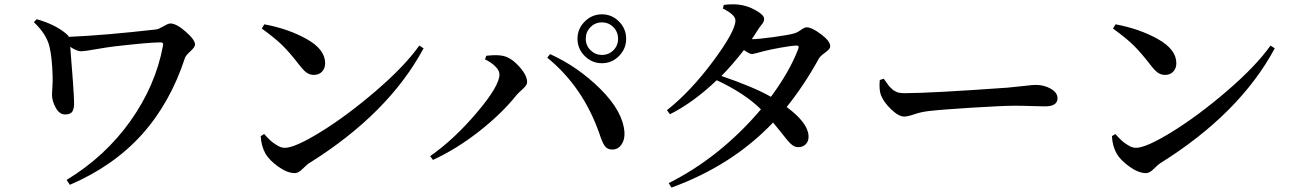

<svg xmlns="http://www.w3.org/2000/svg" viewBox="-20 -807 5950 882"><path d="M135.7 -705.1 148.4 -718.8Q238.3 -693.4 289.1 -647.5Q294.9 -642.6 295.9 -637.7Q459 -644.5 698.2 -671.9Q708 -672.9 730.5 -686Q752.9 -699.2 762.7 -699.2Q790 -699.2 833 -661.6Q876 -624 876 -602.5Q876 -590.8 855 -571.8Q834 -552.7 830.1 -542Q761.7 -333 631.3 -188.5Q501 -43.9 300.8 42L286.1 19.5Q462.9 -87.9 578.6 -250.5Q694.3 -413.1 728.5 -595.7Q730.5 -605.5 728 -608.9Q725.6 -612.3 716.8 -612.3Q665 -612.3 504.9 -593.8Q471.7 -589.8 418.9 -580.6Q366.2 -571.3 353.5 -571.3Q333 -571.3 302.7 -591.8Q319.3 -389.6 320.3 -337.9Q321.3 -310.5 313 -295.9Q304.7 -281.2 279.3 -281.2Q252.9 -281.2 235.8 -312.5Q218.8 -343.8 218.8 -372.1Q218.8 -379.9 220.7 -407.7Q222.7 -435.5 221.7 -455.1Q219.7 -542 207 -593.8Q193.4 -650.4 135.7 -705.1Z M1182.6 -675.8 1194.3 -695.3Q1304.7 -674.8 1389.2 -627.4Q1473.6 -580.1 1473.6 -516.6Q1473.6 -493.2 1459.5 -478Q1445.3 -462.9 1421.9 -462.9Q1403.3 -462.9 1388.2 -473.6Q1373 -484.4 1352.5 -511.7Q1311.5 -564.5 1278.8 -597.2Q1246.1 -629.9 1182.6 -675.8ZM1288.1 -127.9Q1335 -127.9 1455.1 -202.1Q1575.2 -276.4 1707 -389.6Q1838.9 -502.9 1906.2 -597.7L1925.8 -585Q1764.6 -285.2 1400.4 -57.6Q1391.6 -52.7 1371.1 -32.2Q1350.6 -11.7 1335 -11.7Q1299.8 -11.7 1258.3 -41.5Q1216.8 -71.3 1199.2 -101.6Q1179.7 -137.7 1177.7 -181.6L1193.4 -191.4Q1210.9 -171.9 1222.7 -161.1Q1234.4 -150.4 1252.9 -139.2Q1271.5 -127.9 1288.1 -127.9Z M2823.7 -549.8Q2791 -516.6 2745.1 -516.6Q2699.2 -516.6 2666 -549.8Q2632.8 -583 2632.8 -628.9Q2632.8 -674.8 2666 -708Q2699.2 -741.2 2745.1 -741.2Q2791 -741.2 2823.7 -708Q2856.4 -674.8 2856.4 -628.9Q2856.4 -583 2823.7 -549.8ZM2745.1 -554.7Q2776.4 -554.7 2797.9 -576.2Q2819.3 -597.7 2819.3 -628.9Q2819.3 -660.2 2797.9 -682.1Q2776.4 -704.1 2745.1 -704.1Q2713.9 -704.1 2692.4 -682.1Q2670.9 -660.2 2670.9 -628.9Q2670.9 -597.7 2692.9 -576.2Q2714.8 -554.7 2745.1 -554.7ZM2274.4 -464.8Q2274.4 -483.4 2254.9 -502.4Q2235.4 -521.5 2208 -534.2L2213.9 -550.8Q2257.8 -555.7 2282.2 -551.8Q2323.2 -546.9 2362.3 -504.4Q2401.4 -461.9 2401.4 -430.7Q2401.4 -420.9 2394.5 -412.1Q2387.7 -403.3 2374.5 -391.6Q2361.3 -379.9 2353.5 -371.1Q2286.1 -286.1 2181.6 -204.1Q2077.1 -122.1 1968.8 -72.3L1956.1 -89.8Q2065.4 -166 2169.9 -289.1Q2274.4 -412.1 2274.4 -464.8ZM2848.6 -199.2Q2850.6 -166 2835.4 -143.6Q2820.3 -121.1 2794.9 -120.1Q2770.5 -119.1 2758.3 -136.2Q2746.1 -153.3 2733.4 -193.4Q2658.2 -408.2 2494.1 -542L2506.8 -558.6Q2635.7 -500 2738.8 -397.5Q2841.8 -294.9 2848.6 -199.2Z M3646.5 -581.1Q3650.4 -590.8 3647.5 -594.7Q3644.5 -598.6 3635.7 -597.7Q3614.3 -596.7 3564.9 -587.9Q3515.6 -579.1 3490.2 -572.3Q3440.4 -558.6 3434.6 -558.6Q3423.8 -558.6 3397.5 -577.1Q3341.8 -505.9 3293.9 -458Q3440.4 -408.2 3521.5 -362.3Q3607.4 -478.5 3646.5 -581.1ZM3300.8 -767.6 3304.7 -784.2Q3338.9 -789.1 3370.1 -786.1Q3411.1 -782.2 3450.7 -760.3Q3490.2 -738.3 3490.2 -720.7Q3490.2 -711.9 3486.8 -705.6Q3483.4 -699.2 3475.1 -689Q3466.8 -678.7 3460.9 -668.9Q3457 -662.1 3447.3 -647.9Q3437.5 -633.8 3433.6 -627Q3462.9 -627 3533.7 -636.7Q3604.5 -646.5 3627 -653.3Q3640.6 -656.2 3658.2 -668.9Q3675.8 -681.6 3685.5 -681.6Q3709 -681.6 3751.5 -649.9Q3793.9 -618.2 3793.9 -593.8Q3793.9 -582 3770.5 -565.4Q3747.1 -548.8 3741.2 -537.1Q3675.8 -418 3593.8 -315.4Q3691.4 -243.2 3694.3 -182.6Q3695.3 -159.2 3682.6 -145.5Q3669.9 -131.8 3648.4 -130.9Q3637.7 -130.9 3628.9 -134.8Q3620.1 -138.7 3609.9 -148.9Q3599.6 -159.2 3590.8 -170.4Q3582 -181.6 3564.5 -203.6Q3546.9 -225.6 3531.2 -244.1Q3343.8 -46.9 3064.5 54.7L3051.8 34.2Q3289.1 -85 3475.6 -304.7Q3400.4 -378.9 3272.5 -438.5Q3165 -335.9 3057.6 -282.2L3043.9 -300.8Q3153.3 -387.7 3255.9 -525.9Q3358.4 -664.1 3358.4 -712.9Q3358.4 -739.3 3300.8 -767.6Z M4021.5 -439.5 4040 -445.3Q4041 -443.4 4047.4 -434.6Q4053.7 -425.8 4055.2 -423.8Q4056.6 -421.9 4062 -414.6Q4067.4 -407.2 4069.8 -405.8Q4072.3 -404.3 4077.6 -398.4Q4083 -392.6 4086.4 -391.1Q4089.8 -389.6 4095.7 -386.2Q4101.6 -382.8 4106.4 -381.8Q4111.3 -380.9 4118.2 -379.9Q4125 -378.9 4131.8 -378.9Q4252 -378.9 4607.4 -404.3Q4641.6 -407.2 4683.1 -412.1Q4724.6 -417 4737.3 -417Q4776.4 -417 4807.1 -399.4Q4837.9 -381.8 4837.9 -355.5Q4837.9 -318.4 4780.3 -318.4Q4764.6 -318.4 4721.2 -319.8Q4677.7 -321.3 4640.6 -321.3Q4588.9 -321.3 4446.8 -312.5Q4304.7 -303.7 4247.1 -296.9Q4211.9 -293 4180.7 -282.2Q4149.4 -271.5 4133.8 -271.5Q4108.4 -271.5 4073.7 -304.7Q4039.1 -337.9 4026.4 -371.1Q4017.6 -395.5 4021.5 -439.5Z M5092.8 -675.8 5104.5 -695.3Q5214.8 -674.8 5299.3 -627.4Q5383.8 -580.1 5383.8 -516.6Q5383.8 -493.2 5369.6 -478Q5355.5 -462.9 5332 -462.9Q5313.5 -462.9 5298.3 -473.6Q5283.2 -484.4 5262.7 -511.7Q5221.7 -564.5 5189 -597.2Q5156.2 -629.9 5092.8 -675.8ZM5198.2 -127.9Q5245.1 -127.9 5365.2 -202.1Q5485.4 -276.4 5617.2 -389.6Q5749 -502.9 5816.4 -597.7L5835.9 -585Q5674.8 -285.2 5310.5 -57.6Q5301.8 -52.7 5281.2 -32.2Q5260.7 -11.7 5245.1 -11.7Q5210 -11.7 5168.5 -41.5Q5127 -71.3 5109.4 -101.6Q5089.8 -137.7 5087.9 -181.6L5103.5 -191.4Q5121.1 -171.9 5132.8 -161.1Q5144.5 -150.4 5163.1 -139.2Q5181.6 -127.9 5198.2 -127.9Z"/></svg>

Font: GenYoMin TW TTF SemiBold
Style: Regular
Weight: 600
Version: Version 1.300